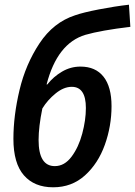

<svg xmlns="http://www.w3.org/2000/svg" viewBox="-20 -786 574 816"><path d="M37 -196Q37 -294 63 -403.5Q89 -513 148 -602Q207 -691 299 -721Q333 -733 400 -746Q467 -759 528 -766L534 -672Q409 -657 343 -638Q223 -602 178 -427H181Q207 -460 243.5 -481.5Q280 -503 322 -503Q386 -503 420 -460Q454 -417 454 -335Q454 -250 425.5 -170.5Q397 -91 341 -40.5Q285 10 206 10Q126 10 81.5 -41Q37 -92 37 -196ZM345 -327Q345 -417 285 -417Q251 -417 216.5 -389Q182 -361 160 -325Q144 -247 144 -191Q144 -80 213 -80Q254 -80 284 -120Q314 -160 329.5 -218Q345 -276 345 -327Z"/></svg>

Font: Noto Sans UI NarrowMedium
Style: Italic
Weight: 500
Width: 4
Italic angle: -12°
Designer: Monotype Design Team
Foundry: Monotype Imaging Inc.
Version: Version 1.001